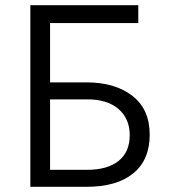

<svg xmlns="http://www.w3.org/2000/svg" viewBox="-20 -720 658 740"><path d="M97 0V-700H513V-631H173V-402.5H314Q423 -402.5 490 -350.8Q557 -299 557 -201Q557 -103.5 493.5 -51.8Q430 0 313.5 0ZM173 -65.5H316Q394 -65.5 437 -99.8Q480 -134 480 -199.5Q480 -262.5 436.8 -299.8Q393.5 -337 318 -337H173Z"/></svg>

Font: Geologica ExtraLight
Style: Regular
Weight: 200
Designer: Sindre Bremnes, Frode Helland
Foundry: Monokrom Skriftforlag AS
Version: Version 1.010; ttfautohint (v1.8.4.7-5d5b);gftools[0.9.28]